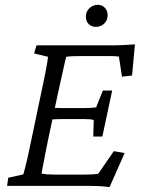

<svg xmlns="http://www.w3.org/2000/svg" viewBox="-20 -758 577 783"><path d="M426.8 4.9Q402.3 2 383.3 1Q364.3 0 347.7 0H8.8L13.7 -33.2L75.2 -46.9Q78.1 -56.6 82 -72.3Q85.9 -87.9 92.3 -114.7Q98.6 -141.6 107.4 -185.5L148.4 -380.9Q163.1 -449.2 168.9 -481.4Q174.8 -513.7 175.8 -526.4L119.1 -540L128.9 -573.2H447.3Q459 -573.2 471.7 -573.7Q484.4 -574.2 499.5 -575.2Q514.6 -576.2 530.3 -577.1L518.6 -450.2L477.5 -445.3L464.8 -527.3Q459 -528.3 449.7 -528.8Q440.4 -529.3 429.7 -529.3H308.6Q290 -529.3 276.9 -528.8Q263.7 -528.3 250 -526.4Q249 -523.4 245.1 -506.3Q241.2 -489.3 235.8 -465.3Q230.5 -441.4 225.1 -417Q219.7 -392.6 215.8 -375L176.8 -191.4Q172.9 -172.9 167 -142.6Q161.1 -112.3 155.8 -85.4Q150.4 -58.6 149.4 -49.8Q161.1 -47.9 174.3 -46.9Q187.5 -45.9 204.1 -45.9H311.5Q340.8 -45.9 357.4 -46.9Q374 -47.9 380.9 -49.8L444.3 -141.6L488.3 -133.8ZM360.4 -201.2 362.3 -268.6Q357.4 -270.5 347.2 -271.5Q336.9 -272.5 321.3 -272.5H241.2Q230.5 -272.5 214.8 -272Q199.2 -271.5 180.7 -270.5L191.4 -318.4Q209 -317.4 223.6 -317.4Q238.3 -317.4 250 -317.4H329.1Q344.7 -317.4 355 -318.4Q365.2 -319.3 372.1 -320.3L399.4 -388.7H437.5L397.5 -201.2ZM371.1 -648.4Q353.5 -648.4 341.8 -659.7Q330.1 -670.9 330.1 -690.4Q330.1 -710.9 344.7 -724.6Q359.4 -738.3 378.9 -738.3Q396.5 -738.3 407.7 -726.1Q418.9 -713.9 418.9 -696.3Q418.9 -674.8 404.8 -661.6Q390.6 -648.4 371.1 -648.4Z"/></svg>

Font: Crimson Pro Light
Style: Italic
Weight: 300
Italic angle: -12°
Designer: Jacques Le Bailly
Foundry: Baron von Fonthausen
Version: Version 1.003